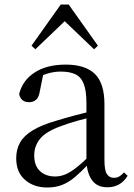

<svg xmlns="http://www.w3.org/2000/svg" viewBox="-20 -818 597 853"><path d="M190 15Q130 15 91 -19Q52 -53 52 -115Q52 -154 69 -184.5Q86 -215 125.5 -239Q165 -263 231 -282Q273 -295 319 -307Q365 -319 405 -328V-303Q365 -293 324 -281.5Q283 -270 249 -257Q185 -234 158.5 -202Q132 -170 132 -128Q132 -82 157.5 -58Q183 -34 225 -34Q248 -34 270 -43Q292 -52 320 -74Q348 -96 386 -134L395 -87H371Q340 -54 312.5 -31Q285 -8 256 3.5Q227 15 190 15ZM457 14Q412 14 389.5 -16.5Q367 -47 364 -100V-103V-359Q364 -415 352 -445.5Q340 -476 315 -488Q290 -500 250 -500Q221 -500 192 -491.5Q163 -483 130 -465L173 -492L157 -413Q153 -386 140.5 -375Q128 -364 109 -364Q73 -364 65 -400Q80 -461 134 -496Q188 -531 272 -531Q359 -531 401.5 -489.5Q444 -448 444 -355V-108Q444 -61 455 -44.5Q466 -28 486 -28Q499 -28 509 -33.5Q519 -39 531 -52L547 -37Q531 -11 508.5 1.5Q486 14 457 14ZM398 -599 240 -750H295L137 -599L120 -615L250 -798H285L415 -615Z"/></svg>

Font: Noto Serif TC
Style: Regular
Weight: 400
Designer: Ryoko NISHIZUKA  (kana & ideographs); Frank Grießhammer (Latin, Greek & Cyrillic); Wenlong ZHANG  (bopomofo); Sandoll Co
Foundry: Adobe
Version: Version 2.003-H1;hotconv 1.1.1;makeotfexe 2.6.0